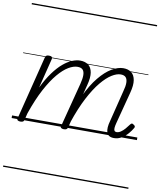

<svg xmlns="http://www.w3.org/2000/svg" viewBox="-125 -982 1214 1455"><g transform="rotate(10 482.0 -255.0)"><path d="M790 15Q767 15 753 6.5Q739 -2 733.5 -18.5Q728 -35 729.5 -57.5Q731 -80 739 -108L798 -345Q810 -387 809.5 -414.5Q809 -442 796.5 -455.5Q784 -469 757 -469Q727 -469 689 -445.5Q651 -422 609 -371.5Q567 -321 524.5 -240Q482 -159 443 -43H420Q452 -166 494.5 -256Q537 -346 585 -404.5Q633 -463 680.5 -491Q728 -519 769 -519Q807 -519 831 -500.5Q855 -482 861.5 -443.5Q868 -405 852 -345L788 -100Q782 -77 781 -62Q780 -47 785 -40Q790 -33 801 -33Q817 -33 833.5 -44Q850 -55 865 -72.5Q880 -90 893 -108Q899 -116 905 -117Q911 -118 918 -112Q929 -106 930.5 -99.5Q932 -93 928 -87Q916 -65 895.5 -41.5Q875 -18 848 -1.5Q821 15 790 15ZM69 15Q57 15 49.5 10Q42 5 45 -5L168 -495Q171 -506 177 -510.5Q183 -515 197 -515Q213 -515 219 -509Q225 -503 222 -492L165 -264Q199 -334 235 -383Q271 -432 306.5 -462Q342 -492 375 -505.5Q408 -519 437 -519Q475 -519 499.5 -500.5Q524 -482 530.5 -443.5Q537 -405 521 -345L434 -4Q431 6 424.5 10.5Q418 15 404 15Q392 15 384 10Q376 5 380 -5L468 -345Q479 -387 478.5 -414.5Q478 -442 465.5 -455.5Q453 -469 425 -469Q394 -469 356 -446.5Q318 -424 276.5 -375Q235 -326 193 -247.5Q151 -169 112 -56L99 -4Q97 6 90.5 10.5Q84 15 69 15ZM0 365H964V375H0ZM0 -20H964V0H0ZM0 -505H964V-500H0ZM0 -885H964V-875H0Z"/></g></svg>

Font: Playwrite IS Guides
Style: Regular
Weight: 400
Designer: Veronika Burian, José Scaglione
Foundry: TypeTogether
Version: Version 1.003